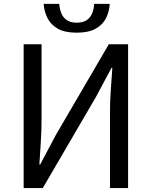

<svg xmlns="http://www.w3.org/2000/svg" viewBox="-20 -959 773 979"><path d="M100.6 0V-733.4H191.9V-352.2Q191.9 -295 188.1 -235.1Q184.4 -175.3 180.8 -119.9H184.8L263.9 -269.3L534.9 -733.4H633.1V0H540.8V-384.9Q540.8 -443.1 544.9 -500.7Q548.9 -558.2 552.9 -613.5H548.9L469.1 -464.5L198.1 0ZM371 -792.4Q309.2 -792.4 273.6 -813.3Q237.9 -834.2 221.5 -868.1Q205.1 -901.9 202.5 -939.4H281.9Q283.9 -913.7 292.7 -891.6Q301.4 -869.5 320.6 -856.4Q339.8 -843.4 371 -843.4Q402.9 -843.4 422.1 -856.4Q441.3 -869.5 450.2 -891.6Q459.1 -913.7 460.1 -939.4H539.6Q537.6 -901.9 521.4 -868.1Q505.2 -834.2 469 -813.3Q432.8 -792.4 371 -792.4Z"/></svg>

Font: Noto Sans TC Thin
Style: Regular
Weight: 100
Designer: Ryoko NISHIZUKA 西塚涼子 (kana, bopomofo & ideographs); Paul D. Hunt (Latin, Greek & Cyrillic); Sandoll Communications 산돌커뮤니
Foundry: Adobe
Version: Version 2.004-H2;hotconv 1.0.118;makeotfexe 2.5.65603